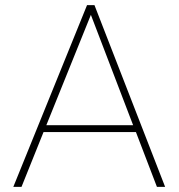

<svg xmlns="http://www.w3.org/2000/svg" viewBox="-20 -730 701 750"><path d="M32 0 320 -710H349L625 0H593L511 -214H150L64 0ZM161 -241H500L335 -672Z"/></svg>

Font: Livvic Thin
Style: Regular
Weight: 250
Designer: Jacques Le Bailly, Baron von Fonthausen
Version: Version 1.001; ttfautohint (v1.8.2)